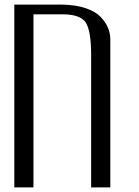

<svg xmlns="http://www.w3.org/2000/svg" viewBox="-20 -812 602 832"><path d="M42 -792H250Q308.6 -791 351.6 -776.4Q394.5 -761.7 416.5 -738.3Q438.5 -714.8 448.2 -690.9Q458 -667 458 -641.6V0H375V-571.3Q375 -678.7 351.6 -714.4Q328.1 -750 250 -750H125V0H42Z"/></svg>

Font: wanta
Style: Medium
Weight: 500
Version: Version 0.91